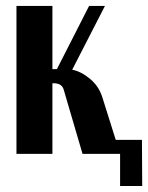

<svg xmlns="http://www.w3.org/2000/svg" viewBox="-20 -516 497 644"><path d="M256.8 0 193.8 -214.8Q188 -236.8 159.2 -236.8H155.8V0H35.2V-496.1H155.8V-284.2H170.9L278.8 -496.1H332L222.2 -282.2Q252 -276.4 281.7 -251.7Q311.5 -227.1 323.2 -189.9L368.2 -46.9H456.1L457 107.9H382.8V0Z"/></svg>

Font: Moniqa Black Paragraph
Style: Regular
Weight: 900
Designer: Rajesh Rajput
Foundry: Rajesh Rajput
Version: Version 1.000